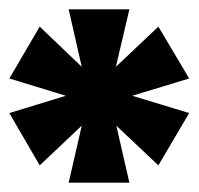

<svg xmlns="http://www.w3.org/2000/svg" viewBox="-20 -720 425 411"><path d="M0 -478 65 -366 155 -451 127 -329H257L229 -451L319 -366L385 -478L263 -515L385 -552L319 -663L228 -577L257 -700H127L155 -577L65 -663L0 -552L121 -515Z"/></svg>

Font: Queering Heavy
Style: Bold
Weight: 900
Designer: Adam Naccarato
Foundry: adamnac
Version: Version 2.000;hotconv 1.0.109;makeotfexe 2.5.65596